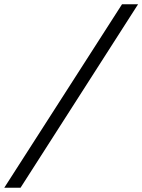

<svg xmlns="http://www.w3.org/2000/svg" viewBox="-60 -706 665 897"><path d="M-40 171 510 -686H585L36 171Z"/></svg>

Font: Chivo Medium Light
Style: Italic
Weight: 300
Italic angle: -8.05°
Version: Version 2.002